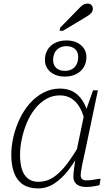

<svg xmlns="http://www.w3.org/2000/svg" viewBox="-20 -1042 617 1073"><path d="M478 -377 458 -347Q448 -399 429.5 -434.5Q411 -470 382.5 -489.5Q354 -509 314 -509Q272 -509 236.5 -488Q201 -467 174 -432Q147 -397 129 -353.5Q111 -310 101.5 -264Q92 -218 92 -176Q92 -128 103 -94.5Q114 -61 137 -43.5Q160 -26 194 -26Q241 -26 279 -51.5Q317 -77 352.5 -123.5Q388 -170 425 -234L432 -203Q400 -140 362.5 -91.5Q325 -43 283 -16Q241 11 192 11Q142 11 108.5 -11Q75 -33 59 -75.5Q43 -118 43 -176Q43 -225 55 -277Q67 -329 90 -377.5Q113 -426 146.5 -464Q180 -502 223 -524.5Q266 -547 316 -547Q363 -547 396 -525.5Q429 -504 449.5 -465.5Q470 -427 478 -377ZM527 -537 455 -193Q447 -158 441.5 -132Q436 -106 433.5 -89Q431 -72 431 -63Q431 -47 439.5 -40.5Q448 -34 464 -34Q488 -34 508 -38.5Q528 -43 542 -43L536 -7Q526 -5 514 -2.5Q502 0 488.5 1.5Q475 3 461 3Q441 3 425 -3Q409 -9 399.5 -22Q390 -35 390 -55Q390 -70 394.5 -104Q399 -138 404 -173V-180L450 -401L455 -410L500 -537ZM351 -784Q328 -784 311 -774Q294 -764 285.5 -746.5Q277 -729 277 -707Q277 -677 295 -661.5Q313 -646 342 -646Q366 -646 382.5 -655.5Q399 -665 408 -682.5Q417 -700 417 -723Q417 -753 399 -768.5Q381 -784 351 -784ZM463 -723Q463 -691 448 -666.5Q433 -642 406 -628Q379 -614 342 -614Q310 -614 285 -625.5Q260 -637 245.5 -658Q231 -679 231 -707Q231 -739 245.5 -763.5Q260 -788 287.5 -802Q315 -816 352 -816Q384 -816 409 -804.5Q434 -793 448.5 -772Q463 -751 463 -723ZM407 -980Q420 -993 429 -1002.5Q438 -1012 448 -1017Q458 -1022 469 -1022Q484 -1022 491.5 -1013Q499 -1004 499 -993Q499 -982 493.5 -974Q488 -966 477 -958Q466 -950 449 -940L332 -870H313L317 -888Z"/></svg>

Font: Roboto Serif Thin
Style: Italic
Weight: 250
Italic angle: -10°
Version: Version 1.007